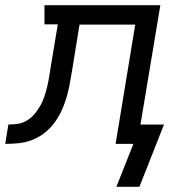

<svg xmlns="http://www.w3.org/2000/svg" viewBox="-76 -550 696 734"><path d="M369 164 434 0H366L441 -456H228L198 -271Q194 -246 189 -221Q184 -196 176.5 -171.5Q169 -147 157.5 -123Q146 -99 129.5 -77.5Q113 -56 91 -39.5Q69 -23 44.5 -14Q20 -5 -5.5 -2.5Q-31 0 -56 0L-44 -74Q-26 -74 -8.5 -76.5Q9 -79 25.5 -88.5Q42 -98 54.5 -112.5Q67 -127 76.5 -143Q86 -159 92 -176.5Q98 -194 102.5 -211Q107 -228 110 -245.5Q113 -263 116 -281V-283Q116 -283 116 -283Q116 -283 116 -283L145 -457H94V-530H537L461 -74H551L457 164Z"/></svg>

Font: Iosevka Slab Extended
Style: Italic
Weight: 400
Width: 7
Italic angle: -9°
Monospace: yes
Designer: Belleve Invis
Foundry: Belleve Invis
Version: Version 11.1.0; ttfautohint (v1.8.3)